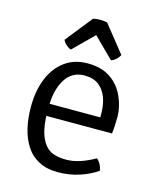

<svg xmlns="http://www.w3.org/2000/svg" viewBox="-109 -786 720 875"><g transform="rotate(15 251.0 -348.5)"><path d="M440.5 -222.5H97V-279.5H370V-293.5Q370 -385 320.5 -425Q294.5 -445.5 252 -445.5Q193 -445.5 161.8 -395.2Q130.5 -345 130.5 -263V-239.5Q130.5 -121 182 -77Q210 -53 269.8 -53Q329.5 -53 404 -95.5Q427 -74.5 431 -44Q396.5 -19.5 348.5 -3.8Q300.5 12 246.8 12Q193 12 155 -8.8Q117 -29.5 94.5 -66Q52 -134 52 -246Q52 -320 75.5 -378Q99 -436 143.8 -469.2Q188.5 -502.5 252.5 -502.5Q316.5 -502.5 359.2 -473.8Q402 -445 423.5 -396.5Q445 -348 445 -302Q445 -256 440.5 -222.5ZM255 -709Q275.5 -709 288.5 -705L389 -579Q383 -566 371.8 -556.2Q360.5 -546.5 349.5 -543.5L255 -637L160.5 -543.5Q149.5 -546.5 138.2 -556.2Q127 -566 121 -579L221.5 -705Q234.5 -709 255 -709Z"/></g></svg>

Font: Signika-CLs Light
Style: CLs-Regular
Weight: 300
Version: Version 2.003;gftools[0.9.32]